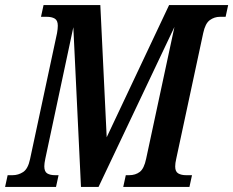

<svg xmlns="http://www.w3.org/2000/svg" viewBox="-55 -734 916 754"><path d="M-35 0 -25 -46H-6Q17 -46 36 -58.5Q55 -71 63 -109L169 -604Q172 -621 172 -633Q172 -654 160 -661Q148 -668 129 -668H106L116 -714H339L364 -195L609 -714H841L831 -668H809Q787 -668 769 -655Q751 -642 743 -604L637 -110Q633 -93 633 -80Q633 -60 645 -53Q657 -46 676 -46H699L689 0H429L439 -46H452Q477 -46 494 -59Q511 -72 519 -111L630 -628L332 0H263L233 -627L123 -111Q119 -92 119 -81Q119 -60 130.5 -53Q142 -46 162 -46H175L165 0Z"/></svg>

Font: Noto Serif ExtraCondensed SemiBold
Style: Italic
Weight: 600
Width: 2
Italic angle: -12°
Designer: Monotype Design Team
Foundry: Monotype Imaging Inc.
Version: Version 2.013